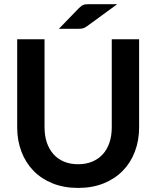

<svg xmlns="http://www.w3.org/2000/svg" viewBox="-20 -916 768 944"><path d="M364 -108.5Q403 -108.5 433.8 -121.5Q464.5 -134.5 485.8 -158Q507 -181.5 518.2 -215Q529.5 -248.5 529.5 -290V-723H664V-290Q664 -225.5 643.2 -170.8Q622.5 -116 583.5 -76.2Q544.5 -36.5 489 -14.2Q433.5 8 364 8Q294.5 8 239 -14.2Q183.5 -36.5 144.8 -76.2Q106 -116 85.2 -170.8Q64.5 -225.5 64.5 -290V-723H199V-290.5Q199 -249 210.2 -215.5Q221.5 -182 242.5 -158.2Q263.5 -134.5 294.2 -121.5Q325 -108.5 364 -108.5ZM556.5 -895.5 408.5 -787.5Q403 -783.5 398.2 -781Q393.5 -778.5 388.8 -777Q384 -775.5 378.8 -775Q373.5 -774.5 366.5 -774.5H269.5L367.5 -875.5Q373.5 -881.5 378.8 -885.5Q384 -889.5 389.5 -891.8Q395 -894 402 -894.8Q409 -895.5 419 -895.5Z"/></svg>

Font: Lato TR
Style: Bold
Weight: 700
Designer: Lukasz Dziedzic
Foundry: tyPoland Lukasz Dziedzic
Version: Version 1.104 2013